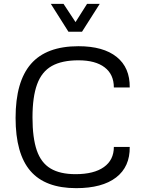

<svg xmlns="http://www.w3.org/2000/svg" viewBox="-20 -959 748 998"><path d="M571.8 -195.3H654.3Q655.8 -92.3 583.5 -36.6Q511.2 19 376 19Q215.3 19 138.2 -70.3Q61 -159.7 61 -346.2Q61 -535.2 141.1 -627Q221.2 -718.8 387.7 -718.8Q517.1 -718.8 586.4 -663.1Q655.8 -607.4 654.3 -504.4H571.8Q571.8 -572.3 523.9 -608.9Q476.1 -645.5 387.7 -645.5Q301.8 -645.5 249.3 -616Q196.8 -586.4 172.9 -521Q148.9 -455.6 148.9 -348.6Q148.9 -242.7 171.1 -177.7Q193.4 -112.8 242.7 -83.3Q292 -53.7 372.6 -53.7Q468.3 -53.7 520 -90.6Q571.8 -127.4 571.8 -195.3ZM498.5 -939 406.2 -793.9H335.9L244.1 -939H310.1L372.6 -844.2L432.6 -939Z"/></svg>

Font: Metrophobic
Style: Regular
Weight: 400
Designer: Vernon Adams
Foundry: Vernon Adams
Version: Version 3.200; ttfautohint (v1.8.4.7-5d5b);gftools[0.9.23]